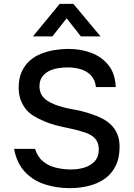

<svg xmlns="http://www.w3.org/2000/svg" viewBox="-20 -969 695 997"><path d="M342 8Q273 8 212 -12Q151 -32 109 -77Q67 -122 53 -196H162Q175 -154 204 -130.5Q233 -107 271.5 -98Q310 -89 349 -89Q386 -89 418.5 -99Q451 -109 472 -132Q493 -155 493 -192Q493 -220 482 -238Q471 -256 451.5 -267.5Q432 -279 405 -286Q374 -296 338.5 -303Q303 -310 268.5 -319Q234 -328 204 -342Q179 -352 155.5 -366.5Q132 -381 115 -401.5Q98 -422 87.5 -450Q77 -478 77 -514Q77 -562 92.5 -596Q108 -630 133.5 -653Q159 -676 192.5 -689.5Q226 -703 263 -709Q300 -715 335 -715Q399 -715 453 -695Q507 -675 542.5 -631.5Q578 -588 581 -517H478Q474 -555 452.5 -577.5Q431 -600 399 -609.5Q367 -619 331 -619Q305 -619 279 -614.5Q253 -610 231.5 -598.5Q210 -587 197.5 -568Q185 -549 185 -521Q185 -497 195 -478.5Q205 -460 223.5 -447.5Q242 -435 265 -426Q307 -410 357 -401.5Q407 -393 451 -378Q483 -368 511 -353.5Q539 -339 559 -318.5Q579 -298 590 -270.5Q601 -243 601 -207Q601 -148 580 -106.5Q559 -65 523 -40Q487 -15 440 -3.5Q393 8 342 8ZM151 -780 290 -949H361L502 -780H400L326 -874L252 -780Z"/></svg>

Font: Onest Medium
Style: Regular
Weight: 500
Designer: Dmitri Voloshin, Andrey Kudryavtsev
Foundry: Dmitri Voloshin, Andrey Kudryavtsev
Version: Version 1.000;gftools[0.9.33]